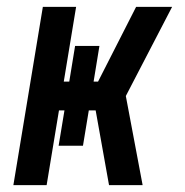

<svg xmlns="http://www.w3.org/2000/svg" viewBox="-20 -540 540 560"><path d="M298 0 259 -218H239L222 -115H151L168 -218H152L116 0H19L105 -520H202L166 -302H182L199 -406H270L253 -302H266L377 -520H482L347 -260L396 0Z"/></svg>

Font: Iosevka
Style: Bold Italic
Weight: 700
Italic angle: -9°
Monospace: yes
Designer: Belleve Invis
Foundry: Belleve Invis
Version: Version 32.5.0; ttfautohint (v1.8.4)